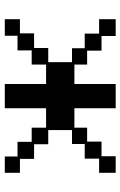

<svg xmlns="http://www.w3.org/2000/svg" viewBox="129 -619 502 800"><g transform="rotate(-90 380.0 -219.0)"><path d="M60 12V-57H119V-117H180V-170H238V-269H179V-328H118V-387H60V-450H128V-397H189V-338H248V-278H329V-450H430V-278H511V-338H570V-397H631V-450H700V-387H641V-328H580V-269H521V-170H579V-117H640V-57H700V12H630V-47H569V-107H511V-160H430V12H329V-160H248V-107H190V-47H129V12Z"/></g></svg>

Font: Pixelify Sans
Style: Regular
Weight: 400
Designer: Stefie Justprince
Foundry: Typecalism Foundryline
Version: Version 1.000;February 13, 2025;FontCreator 15.0.0.3015 64-b